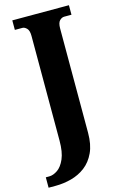

<svg xmlns="http://www.w3.org/2000/svg" viewBox="-162 -773 672 1071"><g transform="rotate(-15 173.5 -237.0)"><path d="M-21 240V180H-1Q22 180 47 163Q72 146 89 107Q106 68 106 2V-603Q106 -634 93.5 -646.5Q81 -659 69 -659H25V-714H352V-659H310Q296 -659 283.5 -646.5Q271 -634 271 -601V1Q271 69 249.5 115Q228 161 192 188.5Q156 216 111 228Q66 240 20 240Z"/></g></svg>

Font: Noto Serif Armenian Condensed ExtraBold
Style: Regular
Weight: 800
Width: 3
Designer: Monotype Design Team
Foundry: Monotype Imaging Inc.
Version: Version 2.008; ttfautohint (v1.8.4.7-5d5b)